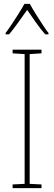

<svg xmlns="http://www.w3.org/2000/svg" viewBox="-20 -970 278 990"><path d="M194 0H45V-19L107 -22V-691L45 -695V-714H194V-695L133 -691V-22L194 -19ZM134 -950Q146 -927 165 -897Q184 -867 202 -839.5Q220 -812 230 -800V-793H213Q190 -819 165 -854.5Q140 -890 120 -919Q100 -891 74.5 -855Q49 -819 27 -793H9V-800Q22 -817 40 -844Q58 -871 76 -899.5Q94 -928 106 -950Z"/></svg>

Font: Noto Sans Telugu Condensed Thin
Style: Regular
Weight: 100
Width: 3
Designer: Jelle Bosma - Monotype Design Team
Foundry: Monotype Imaging Inc.
Version: Version 2.005; ttfautohint (v1.8.4.7-5d5b)